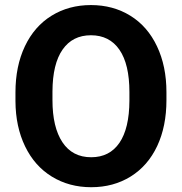

<svg xmlns="http://www.w3.org/2000/svg" viewBox="-20 -741 730 770"><path d="M647.5 -339.4Q647.5 -234.4 610.4 -155.3Q573.2 -76.2 504.2 -33.2Q435.1 9.8 345.7 9.8Q257.3 9.8 188 -32.7Q118.7 -75.2 80.6 -154.1Q42.5 -232.9 42 -335.4V-370.6Q42 -475.6 79.8 -555.4Q117.7 -635.3 186.8 -678Q255.9 -720.7 344.7 -720.7Q433.6 -720.7 502.7 -678Q571.8 -635.3 609.6 -555.4Q647.5 -475.6 647.5 -371.1ZM499 -371.6Q499 -483.4 459 -541.5Q418.9 -599.6 344.7 -599.6Q271 -599.6 231 -542.2Q190.9 -484.9 190.4 -374V-339.4Q190.4 -230.5 230.5 -170.4Q270.5 -110.4 345.7 -110.4Q419.4 -110.4 459 -168.2Q498.5 -226.1 499 -336.9Z"/></svg>

Font: Robotiche
Style: Bold
Weight: 700
Designer: Google
Version: Version 2.001150; 2014